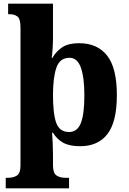

<svg xmlns="http://www.w3.org/2000/svg" viewBox="-20 -780 698 1040"><path d="M11 240V183H24Q53 183 72 170.5Q91 158 91 117V-631Q91 -678 74.5 -690.5Q58 -703 32 -703H24V-760H267V-576Q267 -550 265 -517Q263 -484 260 -467H264Q285 -503 318 -524.5Q351 -546 408 -546Q508 -546 560.5 -478.5Q613 -411 613 -265Q613 -120 562 -54Q511 12 414 12Q357 12 323 -6.5Q289 -25 267 -61H262Q264 -40 265.5 -4.5Q267 31 267 60V115Q267 157 285.5 170Q304 183 333 183H354V240ZM354 -65Q399 -65 418 -113.5Q437 -162 437 -263Q437 -360 418 -413.5Q399 -467 357 -467Q304 -467 285.5 -413.5Q267 -360 267 -265Q267 -162 285 -113.5Q303 -65 354 -65Z"/></svg>

Font: Noto Serif ExtraBold
Style: Regular
Weight: 800
Designer: Monotype Design Team
Foundry: Monotype Imaging Inc.
Version: Version 2.014